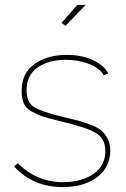

<svg xmlns="http://www.w3.org/2000/svg" viewBox="-20 -750 511 780"><path d="M246 -645 230 -657 294 -730H328ZM235 10Q114 10 37 -74L52 -87Q130 -10 235 -10Q313 -10 360.5 -44Q408 -78 408 -136Q408 -188 367.5 -211Q327 -234 227 -257Q178 -269 156 -276Q134 -283 109.5 -296.5Q85 -310 76.5 -330Q68 -350 68 -380Q68 -453 120 -490Q172 -527 251 -527Q312 -527 357 -506Q402 -485 420 -452L402 -444Q384 -474 341 -490.5Q298 -507 247 -507Q178 -507 133 -476Q88 -445 88 -383Q88 -335 117 -316Q146 -297 228 -277Q274 -266 297.5 -260Q321 -254 351 -242Q381 -230 394.5 -217.5Q408 -205 418 -185Q428 -165 428 -139Q428 -71 375 -30.5Q322 10 235 10Z"/></svg>

Font: Raleway-v4020 Thin
Style: Regular
Weight: 250
Designer: Matt McInerney, Pablo Impallari, Rodrigo Fuenzalida
Foundry: Matt McInerney, Pablo Impallari, Rodrigo Fuenzalida
Version: Version 4.020;PS 004.020;hotconv 1.0.88;makeotf.lib2.5.64775